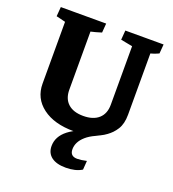

<svg xmlns="http://www.w3.org/2000/svg" viewBox="-122 -576 756 841"><g transform="rotate(20 256.0 -156.0)"><path d="M278.3 170.4Q234.9 170.4 211.4 152.6Q188 134.8 188 102.1Q188 57.6 229.2 25.4Q270.5 -6.8 347.2 -22.9L456.1 -141.1Q456.1 -98.6 439.5 -72.3Q422.9 -45.9 398.9 -30.3Q375 -14.6 353.5 -4.9Q327.6 6.8 311 21.5Q294.4 36.1 286.6 51.8Q278.8 67.4 278.8 84Q278.8 116.7 312.5 116.7Q329.6 116.7 356 110.8L353 152.3Q323.7 170.4 278.3 170.4ZM256.8 8.3Q165.5 8.3 111.6 -32.2Q57.6 -72.8 57.6 -141.1L176.8 -156.2Q176.8 -114.3 201.7 -91.6Q226.6 -68.8 272.9 -68.8Q319.3 -68.8 344.7 -91.6Q370.1 -114.3 370.1 -156.2L456.1 -141.1Q456.1 -72.8 402.1 -32.2Q348.1 8.3 256.8 8.3ZM57.6 -141.1V-476.6H176.8V-156.2ZM57.6 -394.5V-471.2L74.7 -424.8L14.6 -439.5L18.1 -483.4H229.5L226.1 -440.4Q216.8 -437 199.2 -432.4Q181.6 -427.7 158.2 -422.4L176.8 -471.2V-394.5ZM456.1 -141.1 370.1 -156.2V-476.6H456.1ZM370.1 -394.5V-471.2L387.2 -425.8L315.4 -439.5L318.8 -483.4H497.1L493.7 -440.4Q475.6 -431.2 437.5 -420.9L456.1 -471.2V-394.5Z"/></g></svg>

Font: Markazi Text
Style: Regular
Weight: 400
Designer: Borna Izadpanah (Arabic designer), Fiona Ross (Arabic design director) and Florian Runge (Latin designer)
Foundry: Borna Izadpanah and Florian Runge
Version: Version 1.000